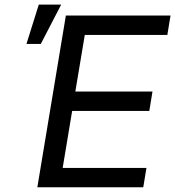

<svg xmlns="http://www.w3.org/2000/svg" viewBox="-20 -793 742 813"><path d="M138.1 0H586.6L600.1 -82H245.4L285.5 -323.2H612.2L625.7 -405.5H299L339.1 -645.2H688.6L702.1 -727.3H258.9ZM92 -606.9H152.7L239 -773.4H144.2Z"/></svg>

Font: Margiela Sans Text
Style: Italic
Weight: 400
Italic angle: -9.39999°
Designer: Stefan Endress, Andreas Faust
Version: Version 1.100;FEAKit 1.0